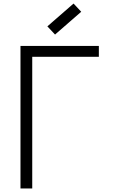

<svg xmlns="http://www.w3.org/2000/svg" viewBox="-20 -1058 640 1078"><path d="M95 0V-800H535V-739H117L161 -784V0ZM289 -864 246 -910 393 -1038 436 -992Z"/></svg>

Font: Victor Mono Light
Style: Regular
Weight: 300
Monospace: yes
Designer: Rune Bjørnerås
Version: Version 1.561;gftools[0.9.30]